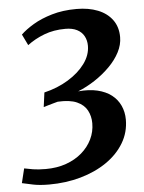

<svg xmlns="http://www.w3.org/2000/svg" viewBox="-54 -791 631 842"><g transform="rotate(-5 262.0 -370.0)"><path d="M128.5 8Q87.5 8 59 2.2Q30.5 -3.5 9.5 -8.5L25 -72Q41 -68.5 63.5 -64.8Q86 -61 119.5 -61Q168.5 -61 209 -75.2Q249.5 -89.5 278.8 -114.8Q308 -140 324 -173Q340 -206 340 -243.5Q340 -274.5 326.5 -300Q313 -325.5 281.8 -339.5Q250.5 -353.5 197 -350.5Q188 -348 176.2 -344.8Q164.5 -341.5 153.2 -338.2Q142 -335 134 -332.5L142.5 -396Q201.5 -410 248.5 -438.8Q295.5 -467.5 323 -505Q350.5 -542.5 350.5 -583.5Q350.5 -607.5 340.2 -626.2Q330 -645 309.5 -655.5Q289 -666 258.5 -666Q206.5 -666 164.8 -650Q123 -634 90 -609L66.5 -657.5Q87.5 -678 122.5 -699Q157.5 -720 205.8 -734.2Q254 -748.5 314.5 -748.5Q367.5 -748.5 408 -732.5Q448.5 -716.5 471.5 -685.2Q494.5 -654 494.5 -609Q494.5 -575.5 477.5 -542.8Q460.5 -510 431.2 -480.8Q402 -451.5 365.5 -427.5Q329 -403.5 290.5 -388Q338.5 -392.5 375.2 -383.8Q412 -375 437 -355.8Q462 -336.5 475 -308.2Q488 -280 488 -246.5Q488 -190.5 460 -143.8Q432 -97 382.5 -63Q333 -29 267.8 -10.5Q202.5 8 128.5 8Z"/></g></svg>

Font: Merriweather 36pt
Style: Bold Italic
Weight: 700
Italic angle: -7.8°
Version: Version 2.101